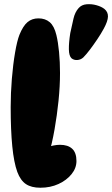

<svg xmlns="http://www.w3.org/2000/svg" viewBox="-20 -877 526 899"><path d="M169 2Q127 2 101.5 -15Q76 -32 61 -72Q45 -116 37.5 -192Q30 -268 30 -376Q30 -441 35.5 -508Q41 -575 50.5 -630.5Q60 -686 71 -714Q88 -756 109 -773.5Q130 -791 160 -791Q192 -791 213 -773Q234 -755 244 -713Q252 -680 256.5 -633.5Q261 -587 261 -535Q261 -473 254 -405Q247 -337 235.5 -271.5Q224 -206 208 -151L133 -148Q161 -172 196 -185.5Q231 -199 261 -199Q298 -199 318 -180.5Q338 -162 338 -123Q338 -90 315 -61.5Q292 -33 254 -15.5Q216 2 169 2ZM315 -604Q303 -615 302.5 -646Q302 -677 309 -722Q317 -759 324 -789.5Q331 -820 348 -839Q362 -855 385.5 -857Q409 -859 432 -852.5Q455 -846 469 -835Q486 -821 485.5 -799.5Q485 -778 466 -743Q453 -719 435.5 -693Q418 -667 401 -644.5Q384 -622 370 -608Q358 -597 342 -596Q326 -595 315 -604Z"/></svg>

Font: DynaPuff SemiBold
Style: Regular
Weight: 600
Designer: Toshi Omagari, Jennifer Daniel
Foundry: Google Fonts
Version: Version 2.000